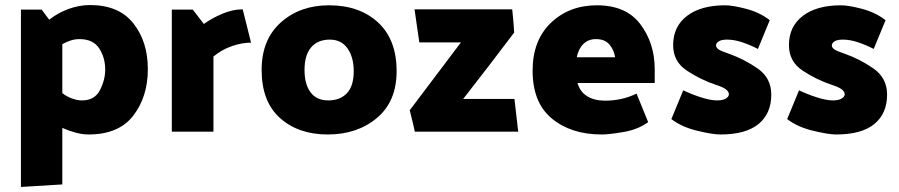

<svg xmlns="http://www.w3.org/2000/svg" viewBox="-20 -522 3565 761"><path d="M397 -246Q397 -294 373 -330.5Q349 -367 295 -367Q276 -367 258.5 -361Q241 -355 227 -347V-153Q243 -140 264.5 -132Q286 -124 305 -124Q355 -124 376 -164.5Q397 -205 397 -246ZM63 -484H145L175 -444Q211 -472 253 -487Q295 -502 337 -502Q451 -502 508.5 -429.5Q566 -357 566 -248Q566 -139 508.5 -64Q451 11 331 11Q306 11 279 3.5Q252 -4 227 -15V209L63 219Z M942 -485 975 -353Q940 -353 900 -339.5Q860 -326 826 -298V0H661V-484H744L788 -427Q818 -449 860 -467Q902 -485 942 -485Z M1284 -501Q1405 -501 1478.5 -433Q1552 -365 1552 -240Q1552 -120 1474 -54.5Q1396 11 1279 11Q1163 11 1090 -54Q1017 -119 1017 -245Q1017 -365 1093 -433Q1169 -501 1284 -501ZM1281 -124Q1328 -124 1355 -152.5Q1382 -181 1382 -240Q1382 -295 1357.5 -330Q1333 -365 1287 -365Q1239 -365 1213 -334Q1187 -303 1187 -245Q1187 -188 1211 -156Q1235 -124 1281 -124Z M2018 -393Q1968 -327 1917.5 -261Q1867 -195 1816 -130H2019L2034 0H1624Q1620 -21 1614.5 -42.5Q1609 -64 1604 -85L1807 -354H1642L1623 -485H2010Q2010 -483 2010.5 -481Q2011 -479 2011 -477Q2013 -456 2015 -435Q2017 -414 2018 -393Z M2346 -501Q2462 -501 2518.5 -425.5Q2575 -350 2575 -248V-193H2269Q2279 -158 2307.5 -140.5Q2336 -123 2378 -123Q2410 -123 2441 -129.5Q2472 -136 2503 -151L2549 -38Q2510 -9 2452.5 1Q2395 11 2365 11Q2244 11 2167.5 -52Q2091 -115 2091 -242Q2091 -362 2163.5 -431.5Q2236 -501 2346 -501ZM2342 -367Q2312 -367 2292.5 -348Q2273 -329 2266 -295H2418Q2414 -323 2396 -345Q2378 -367 2342 -367Z M2869 -309Q2929 -288 2983 -250.5Q3037 -213 3037 -147Q3037 -72 2986.5 -30.5Q2936 11 2835 11Q2804 11 2742.5 -4Q2681 -19 2641 -50L2688 -164Q2719 -149 2757.5 -136.5Q2796 -124 2822 -124Q2845 -124 2857 -131.5Q2869 -139 2869 -148Q2869 -159 2857 -168Q2845 -177 2817 -186Q2757 -206 2702.5 -242Q2648 -278 2648 -343Q2648 -417 2703 -459Q2758 -501 2854 -501Q2884 -501 2937.5 -487Q2991 -473 3031 -442L2984 -328Q2953 -344 2921.5 -354.5Q2890 -365 2862 -365Q2839 -365 2828.5 -358Q2818 -351 2818 -342Q2818 -333 2828.5 -326Q2839 -319 2869 -309Z M3328 -309Q3388 -288 3442 -250.5Q3496 -213 3496 -147Q3496 -72 3445.5 -30.5Q3395 11 3294 11Q3263 11 3201.5 -4Q3140 -19 3100 -50L3147 -164Q3178 -149 3216.5 -136.5Q3255 -124 3281 -124Q3304 -124 3316 -131.5Q3328 -139 3328 -148Q3328 -159 3316 -168Q3304 -177 3276 -186Q3216 -206 3161.5 -242Q3107 -278 3107 -343Q3107 -417 3162 -459Q3217 -501 3313 -501Q3343 -501 3396.5 -487Q3450 -473 3490 -442L3443 -328Q3412 -344 3380.5 -354.5Q3349 -365 3321 -365Q3298 -365 3287.5 -358Q3277 -351 3277 -342Q3277 -333 3287.5 -326Q3298 -319 3328 -309Z"/></svg>

Font: Palanquin Dark SemiBold
Style: Regular
Weight: 600
Designer: Pria Ravichandran
Version: Version 1.001